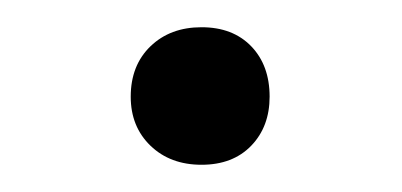

<svg xmlns="http://www.w3.org/2000/svg" viewBox="-20 -116 295 141"><path d="M128 5Q105 5 90.5 -9Q76 -23 76 -45Q76 -68 90.5 -82Q105 -96 128 -96Q151 -96 164.5 -82Q178 -68 178 -45Q178 -23 164.5 -9Q151 5 128 5Z"/></svg>

Font: Ysabeau Office
Style: Regular
Weight: 400
Designer: Christian Thalmann (Catharsis Fonts)
Version: Version 2.001;gftools[0.9.30]; featfreeze: tnum,lnum,ss02